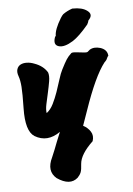

<svg xmlns="http://www.w3.org/2000/svg" viewBox="-109 -790 812 1174"><g transform="rotate(-10 297.0 -203.0)"><path d="M138 -432Q191 -408 212 -364Q217 -342 208.5 -309.5Q200 -277 189 -242.5Q178 -208 168 -175.5Q158 -143 160 -121Q186 -137 205.5 -169Q225 -201 241.5 -237.5Q258 -274 272.5 -310Q287 -346 300.5 -367Q314 -388 322 -400.5Q330 -413 338 -423Q351 -440 372 -456Q378 -461 408.5 -454.5Q439 -448 453.5 -445.5Q468 -443 473 -447L487 -457Q515 -471 553 -456Q590 -440 592 -407Q591 -406 591 -403L594 -402L587 -396Q580 -383 576.5 -378.5Q573 -374 562 -365Q494 -292 406 -94Q384 -45 366 -6Q393 11 407 38Q421 65 407 97Q324 163 314 221Q309 257 301.5 272Q294 287 278 301Q224 341 151 281Q99 229 146 151Q158 130 169 107Q185 73 220 6Q134 56 62 4Q11 -35 26 -173Q36 -265 36.5 -306Q37 -347 30 -373Q23 -399 30.5 -416.5Q38 -434 54.5 -441Q71 -448 93.5 -445.5Q116 -443 138 -432ZM427 -723Q486 -719 514 -693Q546 -665 510 -635Q507 -624 498 -611Q436 -549 394 -527Q337 -498 304 -511Q270 -524 291 -570L297 -577Q300 -615 346 -678Q357 -693 365 -699Q392 -715 424 -723Z"/></g></svg>

Font: Knewave
Style: Regular
Weight: 400
Designer: Tyler Finck
Foundry: Tyler Finck
Version: Version 1.001